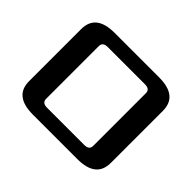

<svg xmlns="http://www.w3.org/2000/svg" viewBox="-143 -878 1096 1096"><g transform="rotate(45 405.0 -330.0)"><path d="M75 -120V-540Q75 -660 225 -660H585Q735 -660 735 -540V-120Q735 0 585 0H225Q75 0 75 -120ZM215 -117Q215 -85 255 -85H555Q595 -85 595 -117V-543Q595 -575 555 -575H255Q215 -575 215 -543Z"/></g></svg>

Font: Xolonium
Style: Regular
Weight: 400
Designer: Severin Meyer
Version: Version 4.2